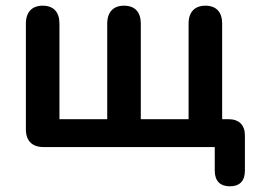

<svg xmlns="http://www.w3.org/2000/svg" viewBox="-20 -517 902 675"><path d="M788 138C823 138 841 119 841 83V-41C841 -78 820 -98 783 -98H761V-434C761 -475 740 -497 702 -497C665 -497 643 -475 643 -434V-98H475V-434C475 -475 454 -497 416 -497C379 -497 357 -475 357 -434V-98H189V-434C189 -475 168 -497 130 -497C93 -497 71 -475 71 -434V-62C71 -22 93 0 133 0H735V83C735 119 754 138 788 138Z"/></svg>

Font: Nunito
Style: Bold
Weight: 700
Designer: Vernon Adams
Foundry: Vernon Adams
Version: Version 3.602